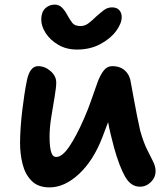

<svg xmlns="http://www.w3.org/2000/svg" viewBox="-20 -801 721 833"><path d="M314 -586Q268 -586 233 -606.5Q198 -627 178.5 -657Q159 -687 159 -716Q159 -748 176 -764.5Q193 -781 218 -781Q236 -781 249 -768Q262 -755 273 -734Q283 -716 293.5 -702Q304 -688 330 -688Q349 -688 366 -701.5Q383 -715 397 -729Q414 -744 430 -756.5Q446 -769 466 -769Q487 -769 497.5 -757Q508 -745 508 -727Q508 -699 483.5 -666Q459 -633 415 -609.5Q371 -586 314 -586ZM195 12Q145 12 117 -16.5Q89 -45 78 -89Q67 -133 67 -180Q67 -209 69.5 -246.5Q72 -284 76.5 -321.5Q81 -359 86 -391.5Q91 -424 95 -443Q107 -514 145 -514Q175 -514 199.5 -492.5Q224 -471 224 -443Q224 -422 217 -381Q210 -340 202.5 -293.5Q195 -247 195 -207Q195 -187 197 -167Q199 -147 205 -133.5Q211 -120 224 -120Q250 -120 280.5 -165Q311 -210 343 -283Q363 -328 377 -369.5Q391 -411 403 -443.5Q415 -476 430 -495Q445 -514 467 -514Q502 -514 523 -494Q544 -474 548 -441Q553 -414 560 -375.5Q567 -337 574.5 -299Q582 -261 588 -235Q602 -185 617.5 -153.5Q633 -122 644 -100.5Q655 -79 655 -59Q655 -31 634.5 -11Q614 9 587 9Q547 9 522 -36Q497 -81 475 -160Q468 -187 461 -215Q454 -243 449 -271Q443 -256 437 -239.5Q431 -223 424 -205Q385 -104 322.5 -46Q260 12 195 12Z"/></svg>

Font: Shantell Sans Normal
Style: Regular
Weight: 600
Designer: Stephen Nixon, Anya Danilova, Shantell Martin
Foundry: Arrow Type
Version: Version 1.009;[a7da0bfa3]